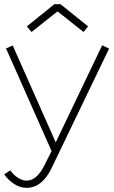

<svg xmlns="http://www.w3.org/2000/svg" viewBox="-27 -690 547 924"><path d="M252 -633.8H248L125 -536.1L102.1 -563L234.9 -669.9H264.2L397 -563L375 -536.1ZM2 -457 34.2 -471.2 241.2 -4.9 464.8 -472.2 498 -456.1 221.2 119.1Q175.3 213.9 101.1 213.9Q68.4 213.9 39.6 194.3Q10.7 174.8 -6.8 148.9L22.9 129.9Q36.6 150.4 58.1 164.8Q79.6 179.2 101.1 179.2Q150.9 179.2 188 103L221.2 37.1Z"/></svg>

Font: RawengulkSans
Style: Regular
Weight: 500
Designer: gluk (gluksza@wp.pl)
Foundry: gluk (gluksza@wp.pl)
Version: Version 0.94